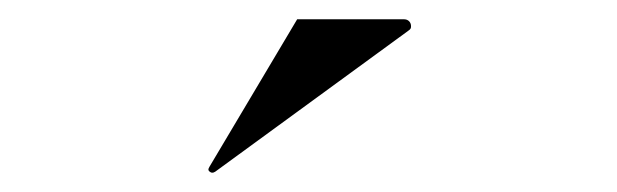

<svg xmlns="http://www.w3.org/2000/svg" viewBox="-20 -980 640 199"><path d="M203 -802C201 -801 201 -801 200 -801C198 -801 196 -803 196 -804C196 -805 196 -805 197 -807L288 -960H399C403 -960 406 -957 406 -953C406 -951 406 -950 403 -948Z"/></svg>

Font: Shippori Mincho OTF Medium
Style: Regular
Weight: 500
Designer: FONTDASU
Foundry: FONTDASU / Google Inc. / but / Adobe
Version: Version 3.300;hotconv 1.0.109;makeotfexe 2.5.65596